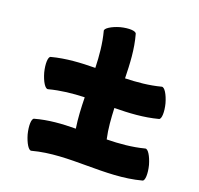

<svg xmlns="http://www.w3.org/2000/svg" viewBox="-92 -629 831 801"><g transform="rotate(15 324.0 -228.5)"><path d="M108 66C266 38 429 94 588 66C599 64 603 33 597 -4C590 -40 576 -69 564 -66C510 -57 454 -57 399 -61C393 -106 394 -151 396 -196C460 -191 524 -189 588 -200C599 -202 603 -234 597 -270C590 -307 576 -335 564 -333C512 -324 459 -324 407 -327C411 -391 414 -455 402 -518C400 -530 369 -534 332 -528C296 -521 267 -506 270 -495C279 -443 279 -390 276 -337C212 -342 148 -344 84 -333C73 -331 69 -300 75 -263C82 -226 96 -198 108 -200C160 -209 213 -210 265 -207C262 -161 260 -116 263 -71C203 -76 143 -77 84 -66C73 -64 69 -33 75 4C82 40 96 69 108 66Z"/></g></svg>

Font: Nupuram Expanded Bold
Style: Regular
Weight: 700
Width: 7
Designer: Santhosh Thottingal (santhosh.thottingal@gmail.com)
Foundry: SMC
Version: Version 1.000